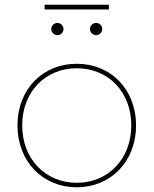

<svg xmlns="http://www.w3.org/2000/svg" viewBox="-20 -790 650 813"><path d="M305 3C449 3 556 -106 556 -259C556 -412 449 -520 305 -520C161 -520 54 -412 54 -259C54 -106 161 3 305 3ZM305 -16C173 -16 74 -116 74 -259C74 -402 173 -501 305 -501C437 -501 536 -402 536 -259C536 -116 437 -16 305 -16ZM387 -641C401 -641 413 -653 413 -667C413 -681 401 -693 387 -693C373 -693 361 -681 361 -667C361 -653 373 -641 387 -641ZM223 -641C237 -641 249 -653 249 -667C249 -681 237 -693 223 -693C209 -693 197 -681 197 -667C197 -653 209 -641 223 -641ZM441 -750V-770H169V-750Z"/></svg>

Font: Montserrat-Alt1 Thin
Style: Regular
Weight: 100
Designer: Differentunic
Foundry: Differentunic
Version: Version 7.222